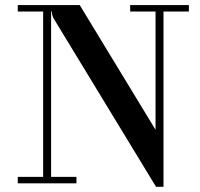

<svg xmlns="http://www.w3.org/2000/svg" viewBox="-20 -720 785 754"><path d="M49.8 0V-25.4H149.4V-674.8H49.8V-700.2H293L590.8 -210.4V-674.8H491.2V-700.2H721.7V-674.8H622.1V13.7H592.8L191.9 -645.5Q183.6 -659.2 183.6 -674.8H180.7V-25.4H280.3V0Z"/></svg>

Font: Theano Didot
Style: Regular
Weight: 400
Designer: Alexey Kryukov
Version: Version 2.0